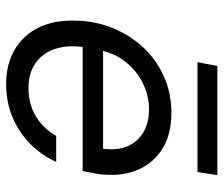

<svg xmlns="http://www.w3.org/2000/svg" viewBox="-70 -628 711 610"><g transform="rotate(90 285.0 -323.5)"><path d="M247 12Q185 12 138.5 -15Q92 -42 68 -91.5Q44 -141 46 -208Q47 -272 70 -327.5Q93 -383 132 -424.5Q171 -466 224 -489.5Q277 -513 339 -513Q406 -513 450.5 -486Q495 -459 516.5 -414Q538 -369 536 -314Q536 -296 532 -273Q528 -250 524 -231H111L122 -296H453Q459 -343 444.5 -375Q430 -407 400 -424.5Q370 -442 328 -442Q285 -442 245 -422.5Q205 -403 176 -366Q147 -329 137 -273L132 -245Q122 -190 134.5 -148Q147 -106 179.5 -82.5Q212 -59 260 -59Q312 -59 351 -83Q390 -107 412 -147H495Q474 -101 438.5 -65.5Q403 -30 354.5 -9Q306 12 247 12ZM178 -596 190 -659H537L527 -596Z"/></g></svg>

Font: DM Sans 18pt
Style: Italic
Weight: 400
Italic angle: -10°
Designer: Colophon Foundry, Jonny Pinhorn
Foundry: Colophon Foundry
Version: Version 4.004;gftools[0.9.30]